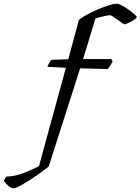

<svg xmlns="http://www.w3.org/2000/svg" viewBox="-186 -820 761 1040"><path d="M-115 200Q-122 200 -132 193Q-142 186 -151 176.5Q-160 167 -166 160Q-163 154 -159 147Q-155 140 -151 137Q-101 134 -61 118.5Q-21 103 25 80L171 -453L71 -458Q75 -469 81 -480Q87 -491 93 -496L184 -499L241 -711Q250 -721 276.5 -736Q303 -751 336 -765.5Q369 -780 399.5 -790Q430 -800 446 -800Q456 -800 474 -790.5Q492 -781 511 -767.5Q530 -754 542.5 -742.5Q555 -731 555 -727Q554 -723 542.5 -714.5Q531 -706 515.5 -698.5Q500 -691 490 -688Q486 -688 475 -695.5Q464 -703 451 -713Q438 -723 426 -730.5Q414 -738 408 -738Q404 -738 390 -735Q376 -732 359.5 -728Q343 -724 331 -720L264 -500H417L424 -488Q420 -479 413 -467Q406 -455 397 -446L248 -450L78 82Q62 95 35 114.5Q8 134 -22 153.5Q-52 173 -77.5 186.5Q-103 200 -115 200Z"/></svg>

Font: Texturina Medium 12pt Light
Style: Italic
Weight: 300
Italic angle: -11°
Version: Version 1.002